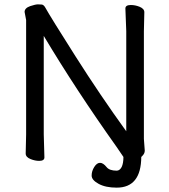

<svg xmlns="http://www.w3.org/2000/svg" viewBox="-20 -728 778 882"><path d="M184 -5Q184 11 160 11Q141 11 121 3Q98 -6 98 -23L100 -110V-636L93 -673Q93 -691 119 -700Q143 -708 154.5 -708Q166 -708 173 -707Q181 -705 187 -695Q212 -650 327 -469Q442 -288 560 -125V-585L556 -689Q556 -705 581 -705Q601 -705 621 -697Q643 -688 643 -672L641 -584V-90L645 -36Q645 -23 634 -12L629 -7Q628 134 516 134Q465 134 433 116.5Q401 99 401 78.5Q401 58 413 39Q425 20 439.5 20Q454 20 470 40Q483 56 516 56Q530 56 539 39Q547 22 547 -7Q537 -22 515 -54Q330 -314 181 -563V-111Z"/></svg>

Font: Moon Stars Kai
Style: Bold
Weight: 700
Designer: GuiWonder
Version: Version 1.101